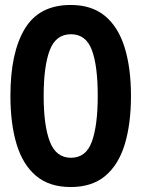

<svg xmlns="http://www.w3.org/2000/svg" viewBox="-20 -745 570 774"><path d="M265 9Q179 9 125.5 -36Q72 -81 47 -163.5Q22 -246 22 -359Q22 -533 80 -629Q138 -725 265 -725Q350 -725 403.5 -680.5Q457 -636 482.5 -553.5Q508 -471 508 -358Q508 -246 483 -163.5Q458 -81 404.5 -36Q351 9 265 9ZM266 -109Q327 -109 350.5 -174.5Q374 -240 374 -358Q374 -481 350 -544Q326 -607 266 -607Q205 -607 180.5 -542.5Q156 -478 156 -358Q156 -239 181 -174Q206 -109 266 -109Z"/></svg>

Font: Noto Sans Mono Condensed
Style: Bold
Weight: 700
Width: 3
Designer: Monotype Design Team
Foundry: Monotype Imaging Inc.
Version: Version 2.014